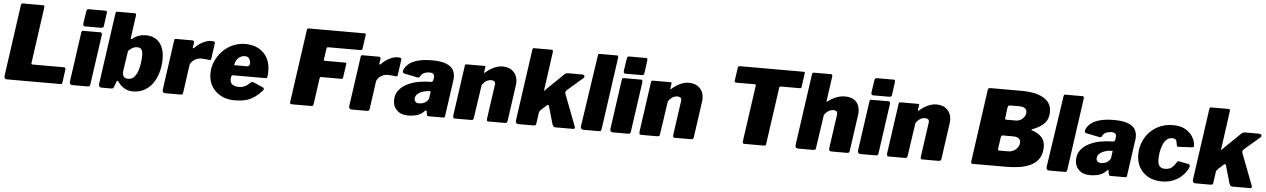

<svg xmlns="http://www.w3.org/2000/svg" viewBox="-31 -1291 12198 1850"><g transform="rotate(5 6067.5 -366.0)"><path d="M116 -722Q119 -742 134 -742H330Q347 -742 342 -715L267 -181Q264 -164 278 -164H582Q600 -164 597 -139L580 -16Q579 -6 574 -3Q569 0 557 0H43Q16 0 19 -31L116 -722Z M850 -23Q848 -7 841.5 -3.5Q835 0 818 0H677Q662 0 656 -9Q650 -18 651 -31L719 -513Q721 -524 724.5 -527Q728 -530 737 -530H906Q914 -530 916.5 -521.5Q919 -513 918 -504ZM931 -597Q929 -582 922 -578Q915 -574 898 -574H747Q736 -574 733 -583.5Q730 -593 732 -606L749 -719Q752 -742 769 -742H937Q945 -742 947 -733.5Q949 -725 947 -715Z M960 0Q944 0 938 -9Q932 -18 933 -31L1031 -725Q1033 -736 1036.5 -739Q1040 -742 1048 -742H1219Q1228 -742 1229.5 -733.5Q1231 -725 1229 -715L1199 -500Q1198 -492 1201.5 -490.5Q1205 -489 1214 -496Q1238 -514 1259.5 -523.5Q1281 -533 1302 -536.5Q1323 -540 1343 -540Q1401 -540 1440.5 -514Q1480 -488 1501 -440.5Q1522 -393 1522 -326Q1522 -268 1507.5 -208.5Q1493 -149 1461.5 -99.5Q1430 -50 1380 -20Q1330 10 1260 10Q1231 10 1204.5 0Q1178 -10 1155.5 -28.5Q1133 -47 1116 -74Q1113 -79 1107 -79Q1101 -79 1096 -65L1080 -21Q1076 -8 1070 -4Q1064 0 1054 0ZM1154 -179Q1151 -154 1156.5 -138Q1162 -122 1175 -114.5Q1188 -107 1207 -107Q1243 -107 1266 -132.5Q1289 -158 1301 -196Q1313 -234 1318 -273.5Q1323 -313 1323 -341Q1323 -385 1309.5 -401.5Q1296 -418 1270 -418Q1244 -418 1222.5 -405.5Q1201 -393 1183 -374Z M1575 0Q1560 0 1554 -9Q1548 -18 1549 -31L1617 -513Q1619 -524 1622 -527Q1625 -530 1634 -530H1793Q1801 -530 1806 -524Q1811 -518 1809 -504L1803 -468Q1802 -456 1806 -455Q1810 -454 1817 -461Q1837 -483 1864 -501Q1891 -519 1919 -529.5Q1947 -540 1968 -540Q1988 -540 2000 -537Q2012 -534 2010 -523L1990 -377Q1988 -362 1984.5 -358.5Q1981 -355 1974 -356Q1948 -360 1924.5 -361.5Q1901 -363 1890 -363Q1872 -363 1854 -356.5Q1836 -350 1821 -339Q1806 -328 1796.5 -315Q1787 -302 1785 -289L1748 -23Q1746 -7 1739.5 -3.5Q1733 0 1716 0H1575Z M2247 10Q2172 10 2115 -20Q2058 -50 2025.5 -103Q1993 -156 1993 -226Q1993 -288 2017 -344Q2041 -400 2083.5 -444.5Q2126 -489 2182.5 -514.5Q2239 -540 2305 -540Q2377 -540 2431.5 -511Q2486 -482 2516.5 -428Q2547 -374 2547 -298Q2547 -285 2546 -271Q2545 -257 2543 -243Q2542 -234 2537 -231.5Q2532 -229 2519 -229H2210Q2198 -229 2195 -214Q2192 -199 2192 -187Q2192 -153 2216 -137.5Q2240 -122 2277 -122Q2306 -122 2333 -134Q2360 -146 2391 -176Q2397 -182 2403.5 -181.5Q2410 -181 2419 -177L2504 -140Q2530 -129 2512 -108Q2468 -60 2428 -34.5Q2388 -9 2344.5 0.5Q2301 10 2247 10ZM2340 -327Q2350 -327 2357.5 -335.5Q2365 -344 2365 -362Q2365 -382 2352.5 -402.5Q2340 -423 2308 -423Q2288 -423 2267.5 -412Q2247 -401 2232.5 -379.5Q2218 -358 2214 -327Z M2882 -725Q2884 -736 2887.5 -739Q2891 -742 2899 -742H3440Q3454 -742 3451 -723L3433 -599Q3432 -587 3427.5 -582.5Q3423 -578 3409 -578H3100Q3093 -578 3090 -574Q3087 -570 3085 -556L3071 -459Q3070 -450 3072 -447.5Q3074 -445 3082 -445H3277Q3285 -445 3287.5 -442.5Q3290 -440 3289 -432L3270 -300Q3269 -291 3265 -288.5Q3261 -286 3250 -286H3060Q3053 -286 3049.5 -282.5Q3046 -279 3044 -265L3010 -23Q3008 -8 3003.5 -4Q2999 0 2984 0H2803Q2787 0 2784 -5.5Q2781 -11 2784 -31L2882 -725Z M3379 0Q3364 0 3358 -9Q3352 -18 3353 -31L3421 -513Q3423 -524 3426 -527Q3429 -530 3438 -530H3597Q3605 -530 3610 -524Q3615 -518 3613 -504L3607 -468Q3606 -456 3610 -455Q3614 -454 3621 -461Q3641 -483 3668 -501Q3695 -519 3723 -529.5Q3751 -540 3772 -540Q3792 -540 3804 -537Q3816 -534 3814 -523L3794 -377Q3792 -362 3788.5 -358.5Q3785 -355 3778 -356Q3752 -360 3728.5 -361.5Q3705 -363 3694 -363Q3676 -363 3658 -356.5Q3640 -350 3625 -339Q3610 -328 3600.5 -315Q3591 -302 3589 -289L3552 -23Q3550 -7 3543.5 -3.5Q3537 0 3520 0H3379Z M4075 -40Q4050 -13 4010 -1.5Q3970 10 3926 10Q3856 10 3817 -28Q3778 -66 3778 -123Q3778 -182 3809.5 -222Q3841 -262 3891 -286.5Q3941 -311 3999 -321.5Q4057 -332 4109 -332H4116Q4135 -332 4138 -352L4141 -369Q4142 -373 4142 -376.5Q4142 -380 4142 -383Q4142 -403 4131 -412Q4120 -421 4097 -421Q4073 -421 4047.5 -412.5Q4022 -404 4006 -372Q4003 -366 3998 -364Q3993 -362 3980 -364L3853 -390Q3845 -392 3840.5 -400.5Q3836 -409 3845 -432Q3877 -491 3944.5 -515.5Q4012 -540 4107 -540Q4192 -540 4241.5 -522Q4291 -504 4312 -472Q4333 -440 4333 -398Q4333 -391 4332.5 -384Q4332 -377 4331 -369L4282 -21Q4280 -6 4277 -3Q4274 0 4260 0H4123Q4110 0 4107 -9Q4104 -18 4102 -32L4101 -44Q4099 -66 4075 -40ZM4121 -230Q4123 -239 4122 -241Q4121 -243 4112 -242L4098 -241Q4083 -240 4062 -235Q4041 -230 4021 -220Q4001 -210 3988 -194Q3975 -178 3975 -155Q3975 -139 3986 -127.5Q3997 -116 4019 -116Q4042 -116 4059 -122Q4076 -128 4086 -136Q4096 -144 4104.5 -155Q4113 -166 4114 -177Z M4377 0Q4364 0 4361.5 -9Q4359 -18 4360 -31L4428 -513Q4430 -524 4433 -527Q4436 -530 4445 -530H4616Q4622 -530 4625 -527.5Q4628 -525 4626 -515L4619 -470Q4618 -457 4631 -469Q4666 -500 4708.5 -520Q4751 -540 4794 -540Q4859 -540 4898 -501.5Q4937 -463 4937 -401Q4937 -394 4936.5 -387Q4936 -380 4935 -372L4886 -24Q4884 -9 4877.5 -4.5Q4871 0 4855 0H4702Q4689 0 4687 -8.5Q4685 -17 4687 -31L4732 -351Q4733 -356 4733.5 -360Q4734 -364 4734 -366Q4734 -383 4723.5 -391Q4713 -399 4694 -399Q4677 -399 4661 -392.5Q4645 -386 4631.5 -373.5Q4618 -361 4606 -344L4559 -23Q4557 -7 4550 -3.5Q4543 0 4525 0H4377Z M5535 -23Q5538 -15 5535.5 -7.5Q5533 0 5519 0H5348Q5335 0 5328.5 -9.5Q5322 -19 5318 -31L5270 -199Q5264 -218 5248 -203L5194 -154Q5190 -150 5185 -143Q5180 -136 5178 -124L5164 -23Q5162 -7 5156 -3.5Q5150 0 5133 0H4992Q4976 0 4970 -9Q4964 -18 4965 -31L5063 -725Q5065 -736 5068.5 -739Q5072 -742 5080 -742H5250Q5259 -742 5261 -733.5Q5263 -725 5261 -715L5209 -340Q5208 -336 5210 -338.5Q5212 -341 5218 -348L5392 -517Q5401 -525 5409 -527.5Q5417 -530 5424 -530H5561Q5578 -530 5584 -519Q5590 -508 5579 -497L5429 -368Q5422 -360 5417.5 -353Q5413 -346 5417 -332L5535 -23Z M5795 -23Q5793 -7 5786.5 -3.5Q5780 0 5763 0H5621Q5606 0 5599.5 -9Q5593 -18 5594 -31L5697 -725Q5699 -736 5702 -739Q5705 -742 5714 -742H5881Q5896 -742 5893 -720Z M6078 -23Q6076 -7 6069.5 -3.5Q6063 0 6046 0H5905Q5890 0 5884 -9Q5878 -18 5879 -31L5947 -513Q5949 -524 5952.5 -527Q5956 -530 5965 -530H6134Q6142 -530 6144.5 -521.5Q6147 -513 6146 -504ZM6159 -597Q6157 -582 6150 -578Q6143 -574 6126 -574H5975Q5964 -574 5961 -583.5Q5958 -593 5960 -606L5977 -719Q5980 -742 5997 -742H6165Q6173 -742 6175 -733.5Q6177 -725 6175 -715Z M6178 0Q6165 0 6162.5 -9Q6160 -18 6161 -31L6229 -513Q6231 -524 6234 -527Q6237 -530 6246 -530H6417Q6423 -530 6426 -527.5Q6429 -525 6427 -515L6420 -470Q6419 -457 6432 -469Q6467 -500 6509.5 -520Q6552 -540 6595 -540Q6660 -540 6699 -501.5Q6738 -463 6738 -401Q6738 -394 6737.5 -387Q6737 -380 6736 -372L6687 -24Q6685 -9 6678.5 -4.5Q6672 0 6656 0H6503Q6490 0 6488 -8.5Q6486 -17 6488 -31L6533 -351Q6534 -356 6534.5 -360Q6535 -364 6535 -366Q6535 -383 6524.5 -391Q6514 -399 6495 -399Q6478 -399 6462 -392.5Q6446 -386 6432.5 -373.5Q6419 -361 6407 -344L6360 -23Q6358 -7 6351 -3.5Q6344 0 6326 0H6178Z M7050 -725Q7052 -735 7056 -738.5Q7060 -742 7073 -742H7681Q7694 -742 7696.5 -738Q7699 -734 7697 -725L7679 -594Q7678 -586 7673.5 -583.5Q7669 -581 7659 -581H7482Q7472 -581 7469 -577.5Q7466 -574 7464 -565L7387 -19Q7386 -8 7381 -4Q7376 0 7368 0H7180Q7167 0 7163 -6Q7159 -12 7161 -26L7238 -569Q7239 -581 7228 -581H7049Q7029 -581 7032 -597Z M7696 0Q7682 0 7675.5 -9Q7669 -18 7670 -31L7768 -725Q7770 -736 7775.5 -739Q7781 -742 7790 -742H7950Q7967 -742 7964 -720L7931 -485Q7928 -469 7939 -477Q7972 -502 8000.5 -515.5Q8029 -529 8054.5 -534.5Q8080 -540 8104 -540Q8172 -540 8209.5 -503.5Q8247 -467 8247 -403Q8247 -395 8246.5 -386.5Q8246 -378 8244 -369L8195 -24Q8193 -9 8187.5 -4.5Q8182 0 8166 0H8019Q7991 0 7996 -31L8042 -357Q8043 -360 8043 -362.5Q8043 -365 8043 -367Q8043 -384 8033 -391.5Q8023 -399 8004 -399Q7987 -399 7971 -392.5Q7955 -386 7941.5 -373.5Q7928 -361 7916 -344L7869 -23Q7867 -7 7861 -3.5Q7855 0 7837 0Z M8473 -23Q8471 -7 8464.5 -3.5Q8458 0 8441 0H8300Q8285 0 8279 -9Q8273 -18 8274 -31L8342 -513Q8344 -524 8347.5 -527Q8351 -530 8360 -530H8529Q8537 -530 8539.5 -521.5Q8542 -513 8541 -504ZM8554 -597Q8552 -582 8545 -578Q8538 -574 8521 -574H8370Q8359 -574 8356 -583.5Q8353 -593 8355 -606L8372 -719Q8375 -742 8392 -742H8560Q8568 -742 8570 -733.5Q8572 -725 8570 -715Z M8573 0Q8560 0 8557.5 -9Q8555 -18 8556 -31L8624 -513Q8626 -524 8629 -527Q8632 -530 8641 -530H8812Q8818 -530 8821 -527.5Q8824 -525 8822 -515L8815 -470Q8814 -457 8827 -469Q8862 -500 8904.5 -520Q8947 -540 8990 -540Q9055 -540 9094 -501.5Q9133 -463 9133 -401Q9133 -394 9132.5 -387Q9132 -380 9131 -372L9082 -24Q9080 -9 9073.5 -4.5Q9067 0 9051 0H8898Q8885 0 8883 -8.5Q8881 -17 8883 -31L8928 -351Q8929 -356 8929.5 -360Q8930 -364 8930 -366Q8930 -383 8919.5 -391Q8909 -399 8890 -399Q8873 -399 8857 -392.5Q8841 -386 8827.5 -373.5Q8814 -361 8802 -344L8755 -23Q8753 -7 8746 -3.5Q8739 0 8721 0H8573Z M9384 0Q9374 0 9371.5 -6Q9369 -12 9371 -28L9468 -722Q9471 -742 9492 -742H9790Q9933 -742 10008.5 -696.5Q10084 -651 10084 -565Q10084 -491 10040 -448.5Q9996 -406 9929 -383Q9922 -381 9921.5 -377.5Q9921 -374 9926 -372Q9994 -349 10024 -312.5Q10054 -276 10054 -223Q10054 -154 10025 -110Q9996 -66 9946.5 -42Q9897 -18 9836.5 -9Q9776 0 9713 0H9384ZM9718 -150Q9737 -150 9755.5 -157Q9774 -164 9789.5 -177.5Q9805 -191 9814 -208.5Q9823 -226 9823 -247Q9823 -263 9815 -274Q9807 -285 9791 -291.5Q9775 -298 9752 -298H9653Q9643 -298 9639 -293.5Q9635 -289 9633 -278L9617 -166Q9616 -156 9618.5 -153Q9621 -150 9628 -150ZM9765 -452Q9788 -452 9809 -463.5Q9830 -475 9844 -495.5Q9858 -516 9858 -541Q9858 -566 9838 -579Q9818 -592 9786 -592H9699Q9686 -592 9680.5 -587Q9675 -582 9673 -571L9660 -468Q9659 -458 9661 -455Q9663 -452 9670 -452Z M10299 -23Q10297 -7 10290.5 -3.5Q10284 0 10267 0H10125Q10110 0 10103.5 -9Q10097 -18 10098 -31L10201 -725Q10203 -736 10206 -739Q10209 -742 10218 -742H10385Q10400 -742 10397 -720Z M10671 -40Q10646 -13 10606 -1.5Q10566 10 10522 10Q10452 10 10413 -28Q10374 -66 10374 -123Q10374 -182 10405.5 -222Q10437 -262 10487 -286.5Q10537 -311 10595 -321.5Q10653 -332 10705 -332H10712Q10731 -332 10734 -352L10737 -369Q10738 -373 10738 -376.5Q10738 -380 10738 -383Q10738 -403 10727 -412Q10716 -421 10693 -421Q10669 -421 10643.5 -412.5Q10618 -404 10602 -372Q10599 -366 10594 -364Q10589 -362 10576 -364L10449 -390Q10441 -392 10436.5 -400.5Q10432 -409 10441 -432Q10473 -491 10540.5 -515.5Q10608 -540 10703 -540Q10788 -540 10837.5 -522Q10887 -504 10908 -472Q10929 -440 10929 -398Q10929 -391 10928.5 -384Q10928 -377 10927 -369L10878 -21Q10876 -6 10873 -3Q10870 0 10856 0H10719Q10706 0 10703 -9Q10700 -18 10698 -32L10697 -44Q10695 -66 10671 -40ZM10717 -230Q10719 -239 10718 -241Q10717 -243 10708 -242L10694 -241Q10679 -240 10658 -235Q10637 -230 10617 -220Q10597 -210 10584 -194Q10571 -178 10571 -155Q10571 -139 10582 -127.5Q10593 -116 10615 -116Q10638 -116 10655 -122Q10672 -128 10682 -136Q10692 -144 10700.5 -155Q10709 -166 10710 -177Z M11277 -540Q11351 -540 11398.5 -512Q11446 -484 11470 -442.5Q11494 -401 11495 -359Q11495 -350 11491.5 -347Q11488 -344 11475 -343L11343 -336Q11335 -335 11332 -342.5Q11329 -350 11327 -362Q11326 -373 11323.5 -385Q11321 -397 11311.5 -405.5Q11302 -414 11280 -414Q11246 -414 11224 -392Q11202 -370 11189 -336Q11176 -302 11170.5 -266Q11165 -230 11165 -202Q11165 -153 11183 -133.5Q11201 -114 11233 -114Q11277 -114 11301 -134Q11325 -154 11349 -194Q11352 -199 11367 -197L11459 -179Q11467 -178 11470 -169.5Q11473 -161 11468 -146Q11462 -129 11444 -103Q11426 -77 11395 -51Q11364 -25 11319 -7.5Q11274 10 11215 10Q11141 10 11085 -20Q11029 -50 10998 -104Q10967 -158 10967 -229Q10967 -292 10989.5 -348.5Q11012 -405 11053 -448Q11094 -491 11151 -515.5Q11208 -540 11277 -540Z M12083 -23Q12086 -15 12083.5 -7.5Q12081 0 12067 0H11896Q11883 0 11876.5 -9.5Q11870 -19 11866 -31L11818 -199Q11812 -218 11796 -203L11742 -154Q11738 -150 11733 -143Q11728 -136 11726 -124L11712 -23Q11710 -7 11704 -3.5Q11698 0 11681 0H11540Q11524 0 11518 -9Q11512 -18 11513 -31L11611 -725Q11613 -736 11616.5 -739Q11620 -742 11628 -742H11798Q11807 -742 11809 -733.5Q11811 -725 11809 -715L11757 -340Q11756 -336 11758 -338.5Q11760 -341 11766 -348L11940 -517Q11949 -525 11957 -527.5Q11965 -530 11972 -530H12109Q12126 -530 12132 -519Q12138 -508 12127 -497L11977 -368Q11970 -360 11965.5 -353Q11961 -346 11965 -332L12083 -23Z"/></g></svg>

Font: Libre Franklin Thin Black
Style: Italic
Weight: 900
Italic angle: -8°
Version: Version 2.000